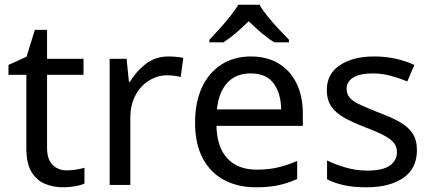

<svg xmlns="http://www.w3.org/2000/svg" viewBox="-20 -786 1837 816"><path d="M264 -62Q284 -62 305 -65.5Q326 -69 339 -73V-6Q325 1 299 5.5Q273 10 249 10Q207 10 171.5 -4.5Q136 -19 114 -55Q92 -91 92 -156V-468H16V-510L93 -545L128 -659H180V-536H335V-468H180V-158Q180 -109 203.5 -85.5Q227 -62 264 -62Z M696 -546Q711 -546 728.5 -544.5Q746 -543 759 -540L748 -459Q735 -462 719.5 -464Q704 -466 690 -466Q649 -466 613 -443.5Q577 -421 555.5 -380.5Q534 -340 534 -286V0H446V-536H518L528 -438H532Q558 -482 599 -514Q640 -546 696 -546Z M1046 -546Q1115 -546 1164.5 -516Q1214 -486 1240.5 -431.5Q1267 -377 1267 -304V-251H900Q902 -160 946.5 -112.5Q991 -65 1071 -65Q1122 -65 1161.5 -74.5Q1201 -84 1243 -102V-25Q1202 -7 1162 1.5Q1122 10 1067 10Q991 10 932.5 -21Q874 -52 841.5 -113.5Q809 -175 809 -264Q809 -352 838.5 -415Q868 -478 921.5 -512Q975 -546 1046 -546ZM1045 -474Q982 -474 945.5 -433.5Q909 -393 902 -321H1175Q1174 -389 1143 -431.5Q1112 -474 1045 -474ZM1083 -766Q1095 -744 1117.5 -716.5Q1140 -689 1164.5 -662.5Q1189 -636 1208 -617V-606H1146Q1120 -622 1092 -645.5Q1064 -669 1037 -696Q1010 -669 983 -646Q956 -623 930 -606H870V-617Q889 -637 912.5 -663Q936 -689 958 -716.5Q980 -744 993 -766Z M1752 -148Q1752 -70 1694 -30Q1636 10 1538 10Q1482 10 1441.5 1Q1401 -8 1370 -24V-104Q1402 -88 1447.5 -74.5Q1493 -61 1540 -61Q1607 -61 1637 -82.5Q1667 -104 1667 -140Q1667 -160 1656 -176Q1645 -192 1616.5 -208Q1588 -224 1535 -244Q1483 -264 1446 -284Q1409 -304 1389 -332Q1369 -360 1369 -404Q1369 -472 1424.5 -509Q1480 -546 1570 -546Q1619 -546 1661.5 -536.5Q1704 -527 1741 -510L1711 -440Q1677 -454 1640 -464Q1603 -474 1564 -474Q1510 -474 1481.5 -456.5Q1453 -439 1453 -409Q1453 -387 1466 -371.5Q1479 -356 1509.5 -341.5Q1540 -327 1591 -307Q1642 -288 1678 -268Q1714 -248 1733 -219.5Q1752 -191 1752 -148Z"/></svg>

Font: Noto Znamenny Musical Notation
Style: Regular
Weight: 400
Version: Version 1.003; ttfautohint (v1.8.4.7-5d5b)